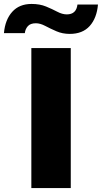

<svg xmlns="http://www.w3.org/2000/svg" viewBox="-101 -954 517 974"><path d="M58 0V-710H258V0ZM253 -782Q216 -782 185 -795.5Q154 -809 128.5 -822.5Q103 -836 81 -836Q53 -836 40 -821Q27 -806 25 -786H-81Q-75 -854 -39 -894Q-3 -934 59 -934Q101 -934 132.5 -921Q164 -908 189.5 -894.5Q215 -881 238 -881Q286 -881 292 -931H396Q390 -862 354 -822Q318 -782 253 -782Z"/></svg>

Font: Special Gothic Expanded One
Style: Regular
Weight: 400
Designer: Alistair McCready
Foundry: Monolith
Version: Version 1.010; ttfautohint (v1.8.4.7-5d5b)